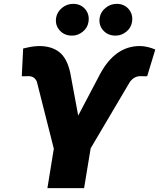

<svg xmlns="http://www.w3.org/2000/svg" viewBox="-20 -976 826 996"><path d="M225.9 0 259.2 -204.5 172.6 -546.9Q168.7 -562.5 157.1 -571.7Q145.6 -581 127.1 -581Q119.3 -581 114.7 -580.6Q94.1 -579.9 93 -581L100.1 -724.4Q101.6 -724.8 115.9 -728Q130.3 -731.2 137.4 -732.6Q144.5 -734 157.8 -735.6Q171.2 -737.2 182.5 -737.2Q247.9 -737.2 288 -705.4Q328.1 -673.7 344.5 -598L385.7 -376.4L497.9 -589.5Q576 -737.2 705.3 -737.2Q724.8 -737.2 747 -731.9Q769.2 -726.6 785.5 -718.8L743.6 -581Q741.5 -579.9 720.2 -580.6Q715.9 -581 709.5 -581Q689.6 -581 674.7 -571.2Q659.8 -561.4 651.3 -546.9L450.3 -206.7L416.2 0ZM353.7 -791.2Q313.2 -791.2 289.1 -818.9Q264.9 -846.6 271.3 -884.9Q276.6 -914.8 302 -935.4Q327.4 -956 359.4 -956Q398.8 -956 422.1 -928.3Q445.3 -900.6 438.9 -862.2Q434.7 -832.4 409.6 -811.8Q384.6 -791.2 353.7 -791.2ZM579.5 -791.2Q539.1 -791.2 514.9 -818.9Q490.8 -846.6 497.2 -884.9Q502.5 -914.8 527.9 -935.4Q553.3 -956 585.2 -956Q624.6 -956 647.9 -928.3Q671.2 -900.6 664.8 -862.2Q660.5 -832.4 635.5 -811.8Q610.4 -791.2 579.5 -791.2Z"/></svg>

Font: Karasuma Gothic
Style: Italic
Weight: 900
Italic angle: -9.39999°
Designer: Rasmus Andersson / Ryoko Nishizuka
Foundry: Genbu
Version: Version 1.00